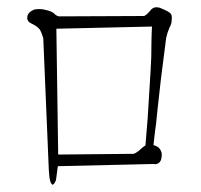

<svg xmlns="http://www.w3.org/2000/svg" viewBox="-20 -752 553 528"><path d="M410 -732Q417 -732 421 -730Q445 -720 449 -715Q454 -710 452 -696Q452 -686 446 -676Q440 -662 437 -648Q436 -641 431 -601Q430 -593 427.5 -574Q425 -555 422.5 -534.5Q420 -514 418 -494Q416 -477 413 -449Q410 -421 409 -410Q407 -398 405 -379Q403 -360 402 -353Q418 -349 423 -336Q426 -331 424 -317Q421 -301 405 -300Q420 -302 357 -300L139 -295Q135 -263 134 -257Q130 -246 125 -244Q119 -245 116 -264Q114 -280 113 -314L99 -647Q94 -663 90 -670Q84 -679 67 -687Q54 -693 55 -704Q55 -718 75 -726Q88 -728 100 -726Q110 -724 121 -720Q126 -718 133 -711Q140 -706 147 -707L376 -708Q383 -710 396 -726Q402 -732 410 -732ZM398 -679 135 -673 140 -327 348 -329Q358 -333 368 -343Q376 -350 380 -352Q382 -376 386 -426Q387 -439 388.5 -466Q390 -493 391 -506Q395 -569 396 -596Q396 -610 396.5 -637.5Q397 -665 398 -679Z"/></svg>

Font: Kimchi
Style: Regular
Weight: 400
Version: Version 1.1